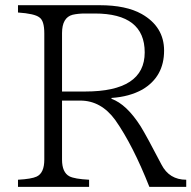

<svg xmlns="http://www.w3.org/2000/svg" viewBox="-20 -735 743 745"><path d="M702.6 -9.8H559.6Q495.6 -171.9 427.7 -268.6Q372.6 -344.7 291.5 -344.7H220.7V-115.7Q220.7 -65.9 249.5 -50.8Q269.5 -40.5 325.7 -37.6V-9.8H49.8V-37.6Q102.1 -40.5 122.1 -49.8Q151.9 -63.5 151.9 -115.7V-605.5Q151.9 -654.8 132.8 -667.5Q114.3 -682.1 49.8 -686.5V-714.8H366.7Q469.2 -714.8 529.8 -680.7Q616.7 -631.3 616.7 -538.6Q616.7 -437.5 532.7 -387.7Q481.9 -359.4 412.6 -355V-351.6Q471.2 -330.6 525.9 -244.6Q549.3 -206.5 606.4 -96.7Q636.7 -37.6 702.6 -37.6ZM220.7 -379.9H310.5Q541.5 -379.9 541.5 -531.7Q541.5 -682.6 347.7 -682.6H309.6Q283.2 -682.6 261.7 -677.7Q220.7 -667 220.7 -606.4Z"/></svg>

Font: I.Ming
Style: Regular
Weight: 400
Designer: Ichiten Fonts Project
Version: Version 6.11; Dec 27, 2019